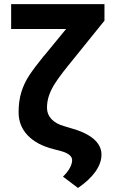

<svg xmlns="http://www.w3.org/2000/svg" viewBox="-20 -727 569 932"><path d="M487.1 -707V-626.7L310.2 -407.6L286.7 -378Q258 -340.8 242.1 -314.5Q226.2 -288.3 217.1 -260.9Q208.1 -233.5 208.1 -203.4Q208.1 -172.1 229.7 -149Q251.3 -125.8 291.5 -114.6L330.6 -102.8Q376.3 -89.9 408.2 -71.1Q440.2 -52.3 456.4 -28.5Q472.6 -4.7 472.6 23.3Q472.6 64.8 443.1 106.4Q413.6 147.9 358.6 185.4L285.7 130.4Q307.8 109 318.7 88.8Q329.6 68.5 330.1 52.3Q331.2 37 316.9 25.2Q302.5 13.4 276 6.4L240.2 -3Q158.4 -23.6 114.4 -69.9Q70.3 -116.2 70.3 -181.5Q70.3 -237.9 84 -281.1Q97.6 -324.3 122.2 -361.5Q146.9 -398.8 192.6 -455.2Q196.1 -458.6 198 -460.8Q199.8 -463 202.4 -466.4L399.9 -707ZM423.8 -707V-586.3H34.1V-707Z"/></svg>

Font: Pretendard JP Variable
Style: Regular
Weight: 400
Designer: Base glyphs from Inter by Rasmus Andersson; Hangul glyphs from Noto Sans CJK(Source Han Sans) by Jang Soo-young and Kang
Foundry: Kil Hyung-jin
Version: Version 1.307;Glyphs 3.2 (3192)